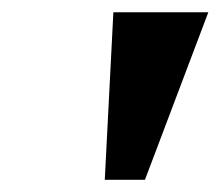

<svg xmlns="http://www.w3.org/2000/svg" viewBox="-20 -734 362 315"><path d="M166 -713.9H321.8L217.8 -439H151.9Z"/></svg>

Font: Droid Serif
Style: Bold Italic
Weight: 700
Italic angle: -12°
Designer: Monotype Design team
Foundry: Monotype Imaging Inc.
Version: Version 1.03